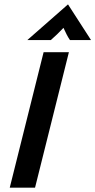

<svg xmlns="http://www.w3.org/2000/svg" viewBox="-20 -866 440 886"><path d="M25 0 181.2 -625H297.9L141.7 0ZM106.2 -681.2 293.8 -845.8 400 -681.2H302.8Q293.8 -694.4 287.2 -707.6Q280.6 -720.8 272.9 -737.5Q256.9 -720.8 243.4 -707.6Q229.9 -694.4 214.6 -681.2Z"/></svg>

Font: Afacad SemiBold
Style: Italic
Weight: 600
Italic angle: -14°
Designer: Kristian Moeller
Foundry: Dicotype
Version: Version 1.000